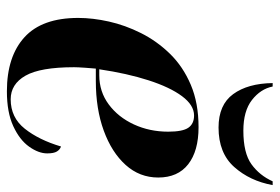

<svg xmlns="http://www.w3.org/2000/svg" viewBox="-147 -654 811 557"><g transform="rotate(90 258.5 -375.5)"><path d="M245 10Q144 10 88 -41Q32 -92 32 -197Q32 -239 42.5 -286Q53 -333 76 -379Q99 -425 136 -463Q173 -501 226 -523.5Q279 -546 349 -546Q418 -546 456.5 -516Q495 -486 495 -429Q495 -375 458.5 -334.5Q422 -294 359 -271Q296 -248 215 -248H179Q178 -238 176.5 -216.5Q175 -195 175 -185Q175 -87 199.5 -44Q224 -1 268 -1Q321 -1 353.5 -42Q386 -83 405 -147Q414 -144 419.5 -135Q425 -126 425 -107Q425 -82 405.5 -54.5Q386 -27 346 -8.5Q306 10 245 10ZM198 -258Q246 -258 283 -285.5Q320 -313 341 -358.5Q362 -404 362 -458Q362 -500 350.5 -516.5Q339 -533 315 -533Q285 -533 259 -498Q233 -463 213 -401Q193 -339 181 -258ZM350 -604Q284 -604 253 -646.5Q222 -689 221 -761H231Q238 -726 270 -701Q302 -676 359 -676Q424 -676 456.5 -699.5Q489 -723 506 -761H517Q505 -695 464.5 -649.5Q424 -604 350 -604Z"/></g></svg>

Font: Noto Serif Display SemiCondensed
Style: Bold Italic
Weight: 700
Width: 4
Italic angle: -12°
Designer: Monotype Design Team
Foundry: Monotype Imaging Inc.
Version: Version 2.009